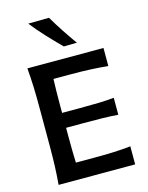

<svg xmlns="http://www.w3.org/2000/svg" viewBox="-149 -1138 944 1228"><g transform="rotate(-15 323.0 -524.0)"><path d="M82 0Q87.4 -63.5 89.6 -122.3Q91.8 -181.2 91.8 -253.4V-513.7Q91.8 -587.4 89.6 -647.2Q87.4 -707 82 -771.5H585.9V-651.9Q533.7 -657.2 473.9 -660.2Q414.1 -663.1 333.5 -663.1H225.6Q224.1 -622.1 223.4 -581.1Q222.7 -540 222.7 -493.2V-439H338.9Q411.6 -439 464.6 -440.4Q517.6 -441.9 566.9 -446.8V-334.5Q514.6 -338.4 461.9 -339.4Q409.2 -340.3 338.4 -340.3H222.7V-274.4Q222.7 -228.5 223.4 -188.7Q224.1 -148.9 225.6 -108.9H343.3Q411.1 -108.9 471.9 -111.1Q532.7 -113.3 588.9 -119.6V0ZM343.3 -846.7Q294.4 -895.5 248.3 -945.1Q202.1 -994.6 161.6 -1046.4L299.3 -1048.3Q328.6 -998 361.6 -948Q394.5 -897.9 430.2 -848.1Z"/></g></svg>

Font: Pinar SemiBold
Style: Regular
Weight: 600
Designer: Amin Abedi
Version: Version 3.000